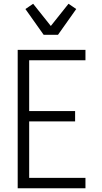

<svg xmlns="http://www.w3.org/2000/svg" viewBox="-20 -1000 540 1020"><path d="M74 0V-735H434V-680H135V-410H379V-355H135V-55H434V0ZM212 -815 115 -952 156 -980 250 -862 344 -980 385 -952 288 -815Z"/></svg>

Font: Iosevka Light
Style: Regular
Weight: 300
Monospace: yes
Designer: Belleve Invis
Foundry: Belleve Invis
Version: Version 32.5.0; ttfautohint (v1.8.4)